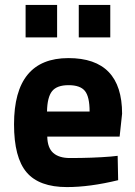

<svg xmlns="http://www.w3.org/2000/svg" viewBox="-20 -748 550 780"><path d="M264 -106Q357 -106 430 -112L458 -115L460 -16Q345 12 252 12Q139 12 88 -48Q37 -108 37 -243Q37 -512 258 -512Q476 -512 476 -286L466 -193H172Q173 -147 196.5 -126.5Q220 -106 264 -106ZM344 -295Q344 -355 325 -378.5Q306 -402 258.5 -402Q211 -402 191.5 -377.5Q172 -353 171 -295ZM84 -596V-728H212V-596ZM300 -596V-728H428V-596Z"/></svg>

Font: Titillium-CLs Web
Style: CLs-Bold
Weight: 700
Version: Version 1.002;PS 57.000;hotconv 1.0.70;makeotf.lib2.5.55311